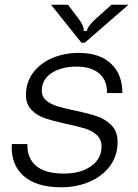

<svg xmlns="http://www.w3.org/2000/svg" viewBox="-20 -783 586 813"><path d="M30 -173H96Q94 -114 132.5 -81Q171 -48 251 -48Q320 -48 365 -79Q410 -110 410 -163Q410 -193 389.5 -211.5Q369 -230 339.5 -239Q310 -248 258 -259Q204 -271 170 -282.5Q136 -294 113 -318Q90 -342 90 -381Q90 -435 120.5 -475.5Q151 -516 202 -537.5Q253 -559 314 -559Q402 -559 450.5 -513Q499 -467 498 -389H433Q434 -443 400 -472Q366 -501 304 -501Q241 -501 199 -474Q157 -447 157 -399Q157 -373 176.5 -357Q196 -341 224.5 -332.5Q253 -324 305 -313Q358 -302 393.5 -289.5Q429 -277 453.5 -251Q478 -225 478 -182Q478 -124 446 -80.5Q414 -37 359.5 -13.5Q305 10 238 10Q134 10 79.5 -38.5Q25 -87 30 -173ZM325 -602 196 -763H268L314 -702Q337 -672 334 -652H348Q351 -672 384 -702L452 -763H524L339 -602Z"/></svg>

Font: Open Sauce Sans Light Italic
Style: Regular
Weight: 300
Italic angle: -10°
Designer: Alfredo Marco Pradil
Foundry: Creative Sauce Fz LLC
Version: Version 1.477